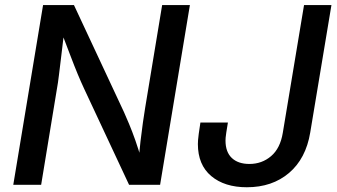

<svg xmlns="http://www.w3.org/2000/svg" viewBox="-20 -748 1364 777"><path d="M33.7 0 154.3 -727.5H279.3L481.9 -293.9Q490.2 -275.4 502.4 -246.3Q514.6 -217.3 527.8 -179.9Q541 -142.6 553.2 -98.6L541.5 -95.7Q543.9 -136.2 548.6 -176.3Q553.2 -216.3 558.3 -251.7Q563.5 -287.1 567.4 -311.5L636.2 -727.5H748.5L627.9 0H502.4L320.8 -388.2Q307.6 -416.5 294.4 -448.2Q281.2 -480 265.1 -522.5Q249 -564.9 225.6 -626L240.7 -628.4Q233.9 -570.8 228.3 -524.4Q222.7 -478 218.5 -443.8Q214.4 -409.7 210.4 -388.7L146.5 0ZM979 9.8Q888.7 9.8 834.7 -35.6Q780.8 -81.1 780.8 -165Q780.8 -172.4 781.5 -181.6Q782.2 -190.9 784.4 -207.3Q786.6 -223.6 791 -252H902.3Q897.9 -226.1 895.8 -211.9Q893.6 -197.8 893.1 -190.9Q892.6 -184.1 892.6 -179.2Q892.6 -132.8 918.2 -108.6Q943.8 -84.5 989.3 -84.5Q1040 -84.5 1077.1 -116.2Q1114.3 -147.9 1124.5 -210.9L1210.4 -727.5H1321.3L1235.4 -211.4Q1217.8 -106 1149.7 -48.1Q1081.5 9.8 979 9.8Z"/></svg>

Font: Inter 16pt Medium
Style: Italic
Weight: 500
Italic angle: -9.3988°
Version: Version 4.001;git-66647c0bb